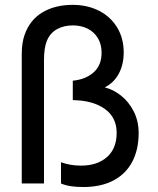

<svg xmlns="http://www.w3.org/2000/svg" viewBox="-20 -755 650 790"><path d="M231 0V-87.5Q269 -73.5 313 -73.5Q380.5 -73.5 420.2 -108.8Q460 -144 460 -208.5Q460 -272 411 -307Q362 -342 279.5 -343V-423Q332.5 -428 365.2 -457.2Q398 -486.5 398 -538Q398 -572.5 382.8 -598Q367.5 -623.5 340.8 -637Q314 -650.5 279.5 -650.5Q242 -650.5 213.8 -634.5Q185.5 -618.5 172.5 -586Q161 -557.5 161 -507V0H69.5V-531Q69.5 -578.5 81 -611Q102.5 -673 154.5 -704Q206.5 -735 279 -735Q339.5 -735 387.2 -710.8Q435 -686.5 462 -642Q489 -597.5 489 -539Q489 -490 469 -452.2Q449 -414.5 411 -395.5Q445.5 -387 477.5 -362Q509.5 -337 530 -297Q550.5 -257 550.5 -207.5Q550.5 -139.5 524.2 -89.5Q498 -39.5 446.8 -12.5Q395.5 14.5 323 14.5Q294 14.5 272 11.2Q250 8 231 0Z"/></svg>

Font: CCSD_manrope Medium
Style: Regular
Weight: 500
Designer: Mikhail Sharanda
Foundry: Mikhail Sharanda
Version: Version 4.503